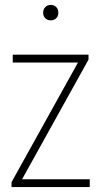

<svg xmlns="http://www.w3.org/2000/svg" viewBox="-20 -763 411 783"><path d="M27 0V-20L298 -508H32V-540H341V-520L70 -32H346V0ZM187 -680Q173.5 -680 164.8 -688.5Q156 -697 156 -711Q156 -725.5 164.8 -734.2Q173.5 -743 187 -743Q200.5 -743 209.2 -734.2Q218 -725.5 218 -711Q218 -697 209.2 -688.5Q200.5 -680 187 -680Z"/></svg>

Font: Encode Sans Condensed Thin
Style: Regular
Weight: 100
Width: 3
Designer: Multiple Designers
Foundry: Impallari Type
Version: Version 3.000; ttfautohint (v1.8.3) -l 8 -r 50 -G 200 -x 14 